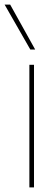

<svg xmlns="http://www.w3.org/2000/svg" viewBox="-67 -810 227 830"><path d="M60 0V-530H80V0ZM64 -596 -47 -790H-23L85 -596Z"/></svg>

Font: Georama SemiCondensed Thin
Style: Regular
Weight: 100
Width: 4
Designer: Jean-Baptiste Levee
Foundry: Production Type
Version: Version 1.000